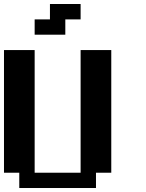

<svg xmlns="http://www.w3.org/2000/svg" viewBox="-20 -943 732 963"><path d="M76.7 0V-76.7H0V-691.9H153.8V-76.7H384.3V-691.9H538.1V-76.7H461.4V0ZM153.8 -769V-845.7H230.5V-922.9H384.3V-845.7H307.6V-769Z"/></svg>

Font: Good Old DOS
Style: Regular
Weight: 400
Designer: Vasily Draigo
Foundry: Vasily Draigo
Version: 1.0